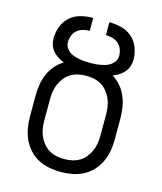

<svg xmlns="http://www.w3.org/2000/svg" viewBox="-112 -823 775 918"><g transform="rotate(15 275.0 -364.0)"><path d="M275 12Q246 12 217.5 6.5Q189 1 164 -12Q139 -25 119 -46.5Q99 -68 87 -94Q75 -120 70 -148Q65 -176 65 -205V-311Q65 -338 69.5 -365Q74 -392 84.5 -417Q95 -442 113 -462.5Q131 -483 154 -498Q138 -504 124 -513Q110 -522 99 -534.5Q88 -547 82.5 -563Q77 -579 77 -596Q77 -626 88 -655.5Q99 -685 122 -705Q145 -725 175 -732.5Q205 -740 235 -740V-676Q219 -676 202 -671.5Q185 -667 172.5 -656Q160 -645 154 -629Q148 -613 148 -596Q148 -583 155 -571Q162 -559 173 -551Q184 -543 196.5 -539Q209 -535 222 -532.5Q235 -530 248.5 -529Q262 -528 275 -528Q288 -528 301.5 -529Q315 -530 328 -532.5Q341 -535 353.5 -539Q366 -543 377 -551Q388 -559 395 -571Q402 -583 402 -596Q402 -613 396 -629Q390 -645 377.5 -656Q365 -667 348 -671.5Q331 -676 315 -676V-740Q345 -740 375 -732.5Q405 -725 428 -705Q451 -685 462 -655.5Q473 -626 473 -596Q473 -579 467.5 -563Q462 -547 451 -534.5Q440 -522 426 -513Q412 -504 396 -498Q419 -484 437 -463Q455 -442 465.5 -417Q476 -392 480.5 -365Q485 -338 485 -311V-205Q485 -176 480 -148Q475 -120 463 -94Q451 -68 431 -46.5Q411 -25 386 -12Q361 1 332.5 6.5Q304 12 275 12ZM275 -52Q295 -52 314 -56Q333 -60 350 -70Q367 -80 379.5 -95.5Q392 -111 400 -129Q408 -147 411 -166Q414 -185 414 -205V-311Q414 -330 411 -349.5Q408 -369 400 -387Q392 -405 379.5 -420.5Q367 -436 350 -446Q333 -456 314 -460Q295 -464 275 -464Q255 -464 236 -460Q217 -456 200 -446Q183 -436 170.5 -420.5Q158 -405 150 -387Q142 -369 139 -349.5Q136 -330 136 -311V-205Q136 -185 139 -166Q142 -147 150 -129Q158 -111 170.5 -95.5Q183 -80 200 -70Q217 -60 236 -56Q255 -52 275 -52Z"/></g></svg>

Font: Lode Term
Style: Regular
Weight: 400
Monospace: yes
Designer: Belleve Invis
Foundry: Belleve Invis
Version: Version 29.2.0